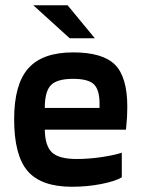

<svg xmlns="http://www.w3.org/2000/svg" viewBox="-20 -704 539 733"><path d="M445 -121V-27Q420 -12 366.5 -1.5Q313 9 255 9Q137 9 85.5 -51Q34 -111 34 -249Q34 -382 88 -443Q142 -504 259 -504Q372 -504 419 -457Q466 -410 466 -296Q466 -275 465 -257.5Q464 -240 461 -209H151Q152 -147 178.5 -122Q205 -97 273 -97Q318 -97 366 -104Q414 -111 445 -121ZM259 -403Q198 -403 174.5 -379Q151 -355 151 -292H360V-313Q359 -364 337 -383.5Q315 -403 259 -403ZM246 -558 107 -684H238L342 -558Z"/></svg>

Font: Blinker SemiBold
Style: Regular
Weight: 600
Designer: Juergen Huber
Foundry: supertype
Version: Version 1.015;PS 1.15;hotconv 1.0.88;makeotf.lib2.5.647800